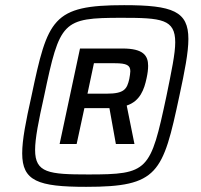

<svg xmlns="http://www.w3.org/2000/svg" viewBox="-20 -716 778 744"><path d="M314 8C593 8 611 -44 675 -344C696 -441 710 -513 710 -565C710 -672 650 -696 461 -696C183 -696 165 -643 102 -344C80 -246 66 -174 66 -122C66 -15 126 8 314 8ZM322 -40C169 -40 116 -46 116 -135C116 -179 129 -246 151 -344C212 -634 221 -647 452 -647C606 -647 659 -642 659 -552C659 -508 645 -442 625 -344C563 -53 555 -40 322 -40ZM290 -528 211 -158H277L307 -297H404L429 -158H501L471 -307C523 -324 539 -370 548 -413C552 -431 554 -447 554 -461C554 -501 535 -528 455 -528ZM393 -353H319L344 -471H425C471 -471 485 -463 485 -440C485 -432 483 -422 481 -410C472 -371 462 -353 393 -353Z"/></svg>

Font: Saira UNSAM Medium Italic
Style: Regular
Weight: 500
Italic angle: -12°
Designer: Hector Gatti with collaboration of the Omnibus-Type team
Foundry: Omnibus-Type
Version: Version 0.072;PS 000.072;hotconv 1.0.88;makeotf.lib2.5.64775